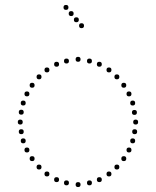

<svg xmlns="http://www.w3.org/2000/svg" viewBox="-20 -754 630 777"><path d="M296 -504Q286 -504 286 -514Q286 -524 296 -524Q306 -524 306 -514Q306 -504 296 -504ZM342 -497Q332 -497 332 -507Q332 -517 342 -517Q352 -517 352 -507Q352 -497 342 -497ZM382 -484Q372 -484 372 -494Q372 -504 382 -504Q392 -504 392 -494Q392 -484 382 -484ZM421 -461Q411 -461 411 -471Q411 -481 421 -481Q431 -481 431 -471Q431 -461 421 -461ZM453 -433Q443 -433 443 -443Q443 -453 453 -453Q463 -453 463 -443Q463 -433 453 -433ZM502 -364Q492 -364 492 -374Q492 -384 502 -384Q512 -384 512 -374Q512 -364 502 -364ZM517 -327Q507 -327 507 -337Q507 -347 517 -347Q527 -347 527 -337Q527 -327 517 -327ZM529 -250Q519 -250 519 -260Q519 -270 529 -270Q539 -270 539 -260Q539 -250 529 -250ZM481 -399Q471 -399 471 -409Q471 -419 481 -419Q491 -419 491 -409Q491 -399 481 -399ZM524 -289Q514 -289 514 -299Q514 -309 524 -309Q534 -309 534 -299Q534 -289 524 -289ZM249 -497Q239 -497 239 -507Q239 -517 249 -517Q259 -517 259 -507Q259 -497 249 -497ZM209 -484Q199 -484 199 -494Q199 -504 209 -504Q219 -504 219 -494Q219 -484 209 -484ZM170 -461Q160 -461 160 -471Q160 -481 170 -481Q180 -481 180 -471Q180 -461 170 -461ZM138 -433Q128 -433 128 -443Q128 -453 138 -453Q148 -453 148 -443Q148 -433 138 -433ZM89 -364Q79 -364 79 -374Q79 -384 89 -384Q99 -384 99 -374Q99 -364 89 -364ZM74 -327Q64 -327 64 -337Q64 -347 74 -347Q84 -347 84 -337Q84 -327 74 -327ZM62 -250Q52 -250 52 -260Q52 -270 62 -270Q72 -270 72 -260Q72 -250 62 -250ZM110 -399Q100 -399 100 -409Q100 -419 110 -419Q120 -419 120 -409Q120 -399 110 -399ZM66 -290Q56 -290 56 -300Q56 -310 66 -310Q76 -310 76 -300Q76 -290 66 -290ZM296 -17Q306 -17 306 -7Q306 3 296 3Q286 3 286 -7Q286 -17 296 -17ZM342 -24Q352 -24 352 -14Q352 -4 342 -4Q332 -4 332 -14Q332 -24 342 -24ZM382 -37Q392 -37 392 -27Q392 -17 382 -17Q372 -17 372 -27Q372 -37 382 -37ZM421 -60Q431 -60 431 -50Q431 -40 421 -40Q411 -40 411 -50Q411 -60 421 -60ZM453 -88Q463 -88 463 -78Q463 -68 453 -68Q443 -68 443 -78Q443 -88 453 -88ZM502 -157Q512 -157 512 -147Q512 -137 502 -137Q492 -137 492 -147Q492 -157 502 -157ZM517 -194Q527 -194 527 -184Q527 -174 517 -174Q507 -174 507 -184Q507 -194 517 -194ZM481 -122Q491 -122 491 -112Q491 -102 481 -102Q471 -102 471 -112Q471 -122 481 -122ZM525 -231Q535 -231 535 -221Q535 -211 525 -211Q515 -211 515 -221Q515 -231 525 -231ZM249 -24Q259 -24 259 -14Q259 -4 249 -4Q239 -4 239 -14Q239 -24 249 -24ZM209 -37Q219 -37 219 -27Q219 -17 209 -17Q199 -17 199 -27Q199 -37 209 -37ZM170 -60Q180 -60 180 -50Q180 -40 170 -40Q160 -40 160 -50Q160 -60 170 -60ZM138 -88Q148 -88 148 -78Q148 -68 138 -68Q128 -68 128 -78Q128 -88 138 -88ZM89 -157Q99 -157 99 -147Q99 -137 89 -137Q79 -137 79 -147Q79 -157 89 -157ZM74 -194Q84 -194 84 -184Q84 -174 74 -174Q64 -174 64 -184Q64 -194 74 -194ZM110 -122Q120 -122 120 -112Q120 -102 110 -102Q100 -102 100 -112Q100 -122 110 -122ZM66 -231Q76 -231 76 -221Q76 -211 66 -211Q56 -211 56 -221Q56 -231 66 -231ZM310 -640Q300 -640 300 -650Q300 -660 310 -660Q320 -660 320 -650Q320 -640 310 -640ZM289 -664Q279 -664 279 -674Q279 -684 289 -684Q299 -684 299 -674Q299 -664 289 -664ZM268 -689Q258 -689 258 -699Q258 -709 268 -709Q278 -709 278 -699Q278 -689 268 -689ZM247 -714Q237 -714 237 -724Q237 -734 247 -734Q257 -734 257 -724Q257 -714 247 -714Z"/></svg>

Font: Raleway Dots
Style: Regular
Weight: 400
Designer: Matt McInerney, Pablo Impallari, Rodrigo Fuenzalida, Brenda Gallo
Foundry: Matt McInerney, Pablo Impallari, Rodrigo Fuenzalida, Brenda Gallo
Version: Version 1.000